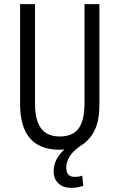

<svg xmlns="http://www.w3.org/2000/svg" viewBox="-20 -713 577 927"><path d="M323 194Q285 194 262 172.5Q239 151 239 114Q239 56 291 8Q284 9 277.5 9.5Q271 10 263 10Q77 7 77 -211V-693H149V-214Q149 -132 178.5 -93Q208 -54 269 -54Q331 -54 359.5 -93Q388 -132 388 -214V-693H460V-211Q460 -135 439.5 -89.5Q419 -44 381 -17Q368 -9 355.5 1Q343 11 331 23Q315 41 307.5 59.5Q300 78 300 96Q300 141 340 141Q348 141 357 140Q366 139 377 135L382 184Q356 194 323 194Z"/></svg>

Font: Ubuntu Sans Condensed
Style: Regular
Weight: 400
Width: 3
Designer: Dalton Maag Ltd
Foundry: Dalton Maag Ltd
Version: Version 1.006; ttfautohint (v1.8.4.7-5d5b)